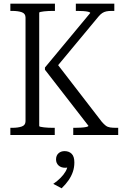

<svg xmlns="http://www.w3.org/2000/svg" viewBox="-20 -730 675 1038"><path d="M36 0V-39H46Q77 -39 97.5 -46Q118 -53 118 -75V-635Q118 -657 97.5 -664Q77 -671 46 -671H36V-710H277V-671H269Q256 -671 242.5 -670.5Q229 -670 217.5 -668.5Q206 -667 199 -665.5Q192 -664 192 -661V-49Q192 -46 199 -44.5Q206 -43 217.5 -41.5Q229 -40 242.5 -39.5Q256 -39 268 -39H276V0ZM376 0V-39H385Q401 -39 418 -40Q435 -41 446.5 -43.5Q458 -46 458 -50L223 -353V-365L468 -660Q467 -664 456.5 -666.5Q446 -669 430.5 -670Q415 -671 399 -671H390V-710H598V-671H584Q567 -671 555 -668.5Q543 -666 533 -659.5Q523 -653 513 -641L277 -357L281 -395L530 -72Q542 -58 552 -50.5Q562 -43 575.5 -41Q589 -39 608 -39H619V0ZM313 288 268 264Q290 249 307 232Q324 215 334.5 197Q345 179 345 162L358 166Q353 172 346.5 174.5Q340 177 333 177Q310 177 296.5 164.5Q283 152 283 132Q283 111 296 99Q309 87 329 87Q353 87 367.5 101.5Q382 116 382 148Q382 175 374 198.5Q366 222 351 244Q336 266 313 288Z"/></svg>

Font: Roboto Serif 28pt Condensed Light
Style: Regular
Weight: 300
Width: 3
Designer: Greg Gazdowicz
Foundry: Commercial Type
Version: Version 1.008